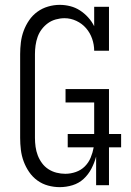

<svg xmlns="http://www.w3.org/2000/svg" viewBox="-20 -763 540 791"><path d="M226 8Q202 8 178 1.5Q154 -5 134 -19.5Q114 -34 100 -54.5Q86 -75 77.5 -98Q69 -121 66 -145.5Q63 -170 63 -195V-540Q63 -564 66 -588.5Q69 -613 77.5 -636Q86 -659 100 -679.5Q114 -700 134 -714.5Q154 -729 178 -736Q202 -743 226 -743Q248 -743 269.5 -737.5Q291 -732 309.5 -720Q328 -708 343 -691.5Q358 -675 368 -655V-735H429V-554H368Q368 -579 359.5 -603.5Q351 -628 334.5 -647Q318 -666 294.5 -677Q271 -688 246 -688Q228 -688 210 -683Q192 -678 177.5 -667.5Q163 -657 152 -642.5Q141 -628 135 -611Q129 -594 126.5 -576Q124 -558 124 -540V-195Q124 -177 126.5 -158.5Q129 -140 135.5 -123Q142 -106 153 -91Q164 -76 179.5 -66Q195 -56 213 -51.5Q231 -47 249 -47Q271 -47 292.5 -54.5Q314 -62 329.5 -77.5Q345 -93 353.5 -113.5Q362 -134 366 -156H259V-211H368V-341H250V-396H429V-211H479V-156H429V0H376V-118Q369 -92 356.5 -68Q344 -44 324.5 -26Q305 -8 279 0Q253 8 226 8Z"/></svg>

Font: Iosevka Curly Slab Light
Style: Regular
Weight: 300
Monospace: yes
Designer: Belleve Invis
Foundry: Belleve Invis
Version: Version 22.1.2; ttfautohint (v1.8.4)